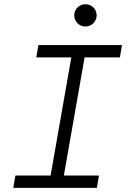

<svg xmlns="http://www.w3.org/2000/svg" viewBox="-20 -912 626 932"><path d="M44.4 0H450.2L460.4 -60.1H290L390.6 -633.3H562L572.3 -693.4H166.5L156.2 -633.3H326.2L225.6 -60.1H54.7ZM394.5 -783.2C424.8 -783.2 449.2 -807.6 449.2 -837.4C449.2 -867.7 424.8 -891.6 394.5 -891.6C364.7 -891.6 340.3 -867.7 340.3 -837.4C340.3 -807.6 364.7 -783.2 394.5 -783.2Z"/></svg>

Font: Cascadia Code NF Light
Style: Italic
Weight: 300
Italic angle: -10°
Monospace: yes
Designer: Aaron Bell
Foundry: Saja Typeworks
Version: Version 2404.023